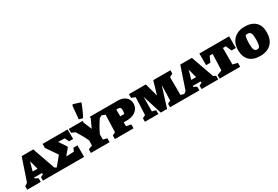

<svg xmlns="http://www.w3.org/2000/svg" viewBox="50 -2069 4744 3276"><g transform="rotate(-30 2422.0 -431.5)"><path d="M561 -95Q573 -90 585.5 -83.5Q598 -77 609 -71V0H280V-67L336 -96L329 -121H177L173 -105Q190 -98 206 -89Q222 -80 237 -71V0H-29V-67L27 -107L175 -544H403ZM206 -223H302L255 -397Z M1011 -227H1091V0H580V-56L738 -249L588 -466V-546H1081V-358H1002L962 -439L835 -443L932 -298V-280L830 -158L984 -164Z M1225 0V-70Q1242 -78 1259.5 -85.5Q1277 -93 1303 -100L1306 -200Q1252 -319 1176 -436L1103 -468V-544H1376V-509Q1392 -472 1408.5 -433.5Q1425 -395 1443 -349Q1460 -389 1478 -428Q1496 -467 1518 -513V-544H1714V-474Q1685 -454 1653 -438Q1612 -378 1578 -318.5Q1544 -259 1516 -199V-96L1593 -77V0ZM1406 -581 1332 -600 1356 -858 1372 -876 1517 -830Q1494 -765 1466.5 -703Q1439 -641 1406 -581Z M2068 -544Q2163 -544 2220 -495.5Q2277 -447 2277 -367Q2277 -310 2246.5 -266Q2216 -222 2162 -197.5Q2108 -173 2035 -173H1971V-96L2065 -77V0H1698V-70Q1712 -78 1725.5 -85Q1739 -92 1757 -100L1769 -440L1698 -467V-544ZM2006 -425H1971V-291H2050Q2055 -305 2058 -324Q2061 -343 2061 -360Q2061 -395 2046.5 -410Q2032 -425 2006 -425Z M3043 -93 3107 -75V0H2784V-67Q2810 -86 2843 -97L2851 -400L2726 0H2602L2482 -380L2480 -93L2554 -75V0H2289V-67Q2302 -75 2316 -83Q2330 -91 2348 -97L2363 -443L2288 -471V-544H2621L2692 -285L2767 -544H3105V-477Q3077 -461 3041 -446Z M3686 -95Q3698 -90 3710.5 -83.5Q3723 -77 3734 -71V0H3405V-67L3461 -96L3454 -121H3302L3298 -105Q3315 -98 3331 -89Q3347 -80 3362 -71V0H3096V-67L3152 -107L3300 -544H3528ZM3331 -223H3427L3380 -397Z M4262 -544V-314H4178L4128 -425H4071V-100L4166 -77V0H3761V-70Q3781 -78 3805.5 -88Q3830 -98 3857 -105L3869 -425H3810L3760 -314H3676V-544Z M4555 13Q4421 13 4348.5 -58.5Q4276 -130 4276 -265Q4276 -357 4313.5 -422Q4351 -487 4417 -521.5Q4483 -556 4569 -556Q4706 -556 4780 -486.5Q4854 -417 4854 -287Q4854 -142 4776 -64.5Q4698 13 4555 13ZM4568 -110Q4606 -110 4620.5 -147Q4635 -184 4635 -271Q4635 -356 4618 -391Q4601 -426 4557 -426Q4535 -426 4514 -418Q4504 -385 4499.5 -348Q4495 -311 4495 -269Q4495 -184 4510.5 -147Q4526 -110 4568 -110Z"/></g></svg>

Font: Piazzolla SC Black
Style: Regular
Weight: 900
Designer: Juan Pablo del Peral
Foundry: Huerta Tipografica
Version: Version 1.330